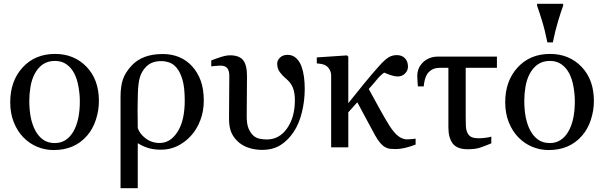

<svg xmlns="http://www.w3.org/2000/svg" viewBox="-20 -781 3204 1018"><path d="M504.4 -245.6Q504.4 -194.8 488.3 -145.8Q472.2 -96.7 442.4 -62.5Q408.7 -23.4 364.3 -4.4Q319.8 14.6 264.6 14.6Q218.8 14.6 177.2 -2.7Q135.7 -20 103.5 -53.2Q71.8 -85.9 53 -133.1Q34.2 -180.2 34.2 -238.8Q34.2 -351.6 99.9 -423.3Q165.5 -495.1 272 -495.1Q373 -495.1 438.7 -427Q504.4 -358.9 504.4 -245.6ZM403.3 -244.6Q403.3 -281.2 396 -322Q388.7 -362.8 374 -391.1Q358.4 -421.4 333 -439.7Q307.6 -458 271 -458Q233.4 -458 206.8 -439.5Q180.2 -420.9 163.6 -388.7Q147.9 -358.9 141.6 -320.8Q135.3 -282.7 135.3 -247.1Q135.3 -200.2 142.8 -160.4Q150.4 -120.6 167 -89.4Q183.6 -58.1 208.7 -40.3Q233.9 -22.5 271 -22.5Q332 -22.5 367.7 -81.5Q403.3 -140.6 403.3 -244.6Z M998 -430.2Q1027.8 -397.9 1044.2 -353.3Q1060.5 -308.6 1060.5 -246.6Q1060.5 -191.9 1042 -143.1Q1023.4 -94.2 991.2 -59.6Q959 -24.9 919.2 -6.1Q879.4 12.7 834 12.7Q792 12.7 761.7 2.4Q731.4 -7.8 714.4 -20H710.4V216.8H619.1V-267.1Q619.1 -322.3 631.3 -359.1Q643.6 -396 676.8 -432.1Q705.6 -463.4 746.8 -479Q788.1 -494.6 843.3 -494.6Q890.1 -494.6 929.7 -478.3Q969.2 -461.9 998 -430.2ZM959.5 -247.6Q959.5 -317.4 947.5 -358.2Q935.5 -398.9 916.5 -421.4Q897.9 -443.4 876.2 -450.2Q854.5 -457 834 -457Q810.5 -457 790.8 -450.2Q771 -443.4 754.9 -427.2Q732.4 -404.8 722.4 -373.5Q712.4 -342.3 710.9 -282.2Q710.4 -255.4 710 -234.9Q709.5 -214.4 709.5 -194.3Q709.5 -167.5 710 -147.5Q710.4 -127.4 710.4 -102.1Q719.7 -72.3 751.7 -47.6Q783.7 -22.9 826.7 -22.9Q883.8 -22.9 921.6 -82.5Q959.5 -142.1 959.5 -247.6Z M1537.6 -82.5Q1507.8 -37.1 1467.3 -11.7Q1426.8 13.7 1369.6 13.7Q1335.9 13.7 1304 4.4Q1272 -4.9 1247.6 -24.9Q1221.7 -46.4 1208 -75.4Q1194.3 -104.5 1194.3 -151.9L1195.8 -379.9Q1195.8 -405.3 1185.3 -419.2Q1174.8 -433.1 1147.5 -433.1Q1135.7 -433.1 1121.3 -431.4Q1106.9 -429.7 1100.1 -429.2V-460.4Q1117.7 -467.8 1148.2 -477.8Q1178.7 -487.8 1199.2 -487.8Q1249 -487.8 1269.5 -461.4Q1290 -435.1 1289.6 -375.5L1288.1 -171.9Q1287.1 -124 1298.3 -98.6Q1309.6 -73.2 1325.2 -60.5Q1339.8 -48.3 1358.9 -44.9Q1377.9 -41.5 1395 -41.5Q1460.4 -41.5 1502 -100.3Q1543.5 -159.2 1543.5 -250Q1543.5 -289.1 1532.7 -316.2Q1522 -343.3 1496.1 -364.3Q1477.1 -379.9 1463.4 -398.9Q1449.7 -418 1449.7 -442.9Q1449.7 -461.9 1465.1 -476.1Q1480.5 -490.2 1503.9 -490.2Q1532.2 -490.2 1550.8 -472.4Q1569.3 -454.6 1578.6 -428.7Q1587.9 -402.3 1591.8 -373Q1595.7 -343.8 1595.7 -309.6Q1595.7 -246.6 1580.8 -185.8Q1565.9 -125 1537.6 -82.5Z M2183.6 -14.6Q2155.3 -3.4 2128.9 2.9Q2102.5 9.3 2077.1 9.3Q2061 9.3 2048.3 8.1Q2035.6 6.8 2022 -1Q2009.3 -7.8 1996.1 -22.9Q1982.9 -38.1 1968.8 -63.5Q1945.3 -105.5 1919.7 -154.5Q1894 -203.6 1874.5 -238.8L1826.7 -185.5V0H1735.8V-379.4Q1735.8 -396 1728.8 -409.9Q1721.7 -423.8 1709 -432.6Q1699.7 -438.5 1687 -441.2Q1674.3 -443.8 1659.7 -444.8V-476.6L1819.8 -487.3L1826.7 -480.5V-233.9Q1865.7 -282.7 1909.4 -336.4Q1953.1 -390.1 1990.2 -431.2Q2020 -464.4 2039.8 -476.6Q2059.6 -488.8 2084 -488.8Q2110.8 -488.8 2127 -472.2Q2143.1 -455.6 2143.1 -427.7Q2143.1 -407.2 2127.7 -391.4Q2112.3 -375.5 2087.4 -375.5Q2073.7 -375.5 2053.5 -382.1Q2033.2 -388.7 2017.1 -396Q1996.6 -381.8 1978.5 -359.4Q1960.4 -336.9 1935.1 -309.1Q1970.7 -244.1 1996.8 -196.8Q2022.9 -149.4 2046.4 -112.3Q2069.3 -76.7 2091.8 -59.3Q2114.3 -42 2139.2 -42Q2148.9 -42 2163.6 -43.5Q2178.2 -44.9 2183.6 -45.9Z M2614.7 -421.4H2449.2V-162.6Q2449.2 -132.3 2450.2 -111.8Q2451.2 -91.3 2458.5 -76.7Q2465.3 -62 2478.8 -54.9Q2492.2 -47.9 2520.5 -47.9Q2533.7 -47.9 2554.7 -50.5Q2575.7 -53.2 2585 -56.6V-21Q2553.2 -7.8 2527.3 1.2Q2501.5 10.3 2460.4 10.3Q2403.3 10.3 2380.4 -20Q2357.4 -50.3 2357.4 -106.4V-421.4H2313.5Q2287.6 -421.4 2272 -412.6Q2256.3 -403.8 2246.1 -390.1Q2237.8 -377.9 2233.2 -361.1Q2228.5 -344.2 2226.6 -322.8H2195.8Q2194.8 -334 2193.6 -350.3Q2192.4 -366.7 2192.4 -380.4Q2192.4 -397.5 2198.7 -414.6Q2205.1 -431.6 2219.7 -447.3Q2232.9 -461.9 2254.2 -471.4Q2275.4 -481 2303.2 -481H2614.7Z M3128.9 -245.6Q3128.9 -194.8 3112.8 -145.8Q3096.7 -96.7 3066.9 -62.5Q3033.2 -23.4 2988.8 -4.4Q2944.3 14.6 2889.2 14.6Q2843.3 14.6 2801.8 -2.7Q2760.3 -20 2728 -53.2Q2696.3 -85.9 2677.5 -133.1Q2658.7 -180.2 2658.7 -238.8Q2658.7 -351.6 2724.4 -423.3Q2790 -495.1 2896.5 -495.1Q2997.6 -495.1 3063.2 -427Q3128.9 -358.9 3128.9 -245.6ZM3027.8 -244.6Q3027.8 -281.2 3020.5 -322Q3013.2 -362.8 2998.5 -391.1Q2982.9 -421.4 2957.5 -439.7Q2932.1 -458 2895.5 -458Q2857.9 -458 2831.3 -439.5Q2804.7 -420.9 2788.1 -388.7Q2772.5 -358.9 2766.1 -320.8Q2759.8 -282.7 2759.8 -247.1Q2759.8 -200.2 2767.3 -160.4Q2774.9 -120.6 2791.5 -89.4Q2808.1 -58.1 2833.3 -40.3Q2858.4 -22.5 2895.5 -22.5Q2956.5 -22.5 2992.2 -81.5Q3027.8 -140.6 3027.8 -244.6ZM2965.8 -751Q2955.1 -721.7 2939.7 -671.1Q2924.3 -620.6 2911.1 -556.2H2882.3Q2869.1 -621.6 2853 -673.6Q2836.9 -725.6 2827.6 -751V-760.7H2965.8Z"/></svg>

Font: UniBurma_GGSerif
Style: Book
Weight: 400
Designer: Victor San Kho Lin (for Burmese only and related typography optimization with it)
Foundry: http://www.unimm.org
Version: 2.0